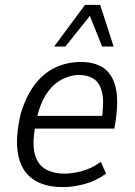

<svg xmlns="http://www.w3.org/2000/svg" viewBox="-20 -756 551 784"><path d="M237 8Q160 8 113.5 -25Q67 -58 54 -125Q41 -192 65 -293Q88 -368 124.5 -414Q161 -460 208.5 -481.5Q256 -503 310 -503Q366 -503 402 -479Q438 -455 451.5 -402Q465 -349 452 -261L447 -231H106L115 -283H416L394 -260Q406 -334 397.5 -375Q389 -416 364 -433Q339 -450 302 -450Q268 -450 231.5 -431Q195 -412 168 -370Q141 -328 127 -258L124 -240Q111 -170 122 -127.5Q133 -85 165 -66Q197 -47 245 -47Q274 -47 313 -57Q352 -67 392 -95L413 -47Q372 -17 325.5 -4.5Q279 8 237 8ZM201 -566 327 -736H389L444 -566H397L347 -691L247 -566Z"/></svg>

Font: Nunito Sans 7pt Condensed Light
Style: Italic
Weight: 300
Width: 3
Italic angle: -9°
Designer: Vernon Adams
Foundry: Vernon Adams
Version: Version 3.101;gftools[0.9.27]